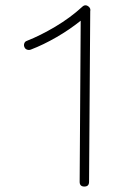

<svg xmlns="http://www.w3.org/2000/svg" viewBox="-20 -681 453 719"><path d="M295.9 17.6Q278.3 17.6 278.3 0L282.2 -603.5Q240.2 -569.8 191.2 -541.5Q142.1 -513.2 96.2 -495.6Q89.4 -492.7 82 -494.9Q74.7 -497.1 71.8 -503.9Q68.4 -510.7 70.8 -518.1Q73.2 -525.4 80.1 -527.8Q131.3 -547.9 187.7 -581.5Q244.1 -615.2 287.1 -654.8Q299.3 -667 312.5 -655.8Q320.3 -648.9 317.9 -638.7L313.5 0Q313.5 17.6 295.9 17.6Z"/></svg>

Font: Mikhak ExtraLight
Style: Regular
Weight: 200
Designer: Amin Abedi
Version: Version 3.3